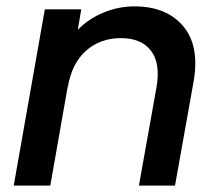

<svg xmlns="http://www.w3.org/2000/svg" viewBox="-20 -580 689 600"><path d="M414.1 0 469.2 -308.1Q481.9 -382.3 451.7 -421.6Q421.4 -460.9 357.9 -460.9Q293.5 -460.9 249 -421.6Q204.6 -382.3 191.9 -308.1V-311L137.2 0H22.9L120.1 -550.8H233.9L223.1 -486.8Q256.8 -521.5 303.7 -540.8Q350.6 -560.1 399.9 -560.1Q500 -560.1 552.2 -498.5Q604.5 -437 585 -325.2L526.9 0Z"/></svg>

Font: SVN-Poppins Medium
Style: Italic
Weight: 500
Italic angle: -10°
Designer: Ninad Kale (Devanagari), Jonny Pinhorn (Latin)
Foundry: Indian Type Foundry
Version: Version 3.002 2017